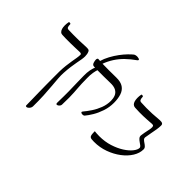

<svg xmlns="http://www.w3.org/2000/svg" viewBox="-210 -1268 1893 1893"><g transform="rotate(45 736.5 -322.0)"><path d="M385 -522Q385 -501 380.5 -475.5Q376 -450 370 -419Q364 -388 358.5 -347.5Q353 -307 350 -256Q348 -223 351 -180Q354 -137 359 -82.5Q364 -28 367.5 40.5Q371 109 370 191Q369 205 361.5 216Q354 227 345 233.5Q336 240 329 240Q323 240 319.5 237.5Q316 235 316 229Q316 201 315 156Q314 111 313 57.5Q312 4 311.5 -51Q311 -106 311 -154.5Q311 -203 311 -237Q312 -283 316.5 -322Q321 -361 326.5 -393.5Q332 -426 336.5 -452.5Q341 -479 341 -499Q341 -508 336 -511Q331 -514 324 -515Q317 -516 312 -515Q288 -514 256.5 -513Q225 -512 191.5 -511.5Q158 -511 128 -511.5Q98 -512 78 -513Q61 -513 49.5 -524Q38 -535 32.5 -553.5Q27 -572 27 -596Q27 -620 32 -646Q33 -650 39 -650.5Q45 -651 51 -649Q57 -647 57 -641Q57 -616 62.5 -604.5Q68 -593 84 -592Q116 -591 153 -590.5Q190 -590 232.5 -591Q275 -592 323 -595Q345 -596 357.5 -593Q370 -590 375 -576Q380 -565 382.5 -551.5Q385 -538 385 -522Z M794 -105Q789 -100 779.5 -98.5Q770 -97 761 -99Q752 -101 748.5 -106.5Q745 -112 752 -120Q780 -153 808.5 -196Q837 -239 856 -289Q875 -339 875 -393Q875 -426 864 -454Q853 -482 824 -498.5Q795 -515 741 -513Q694 -512 652.5 -511.5Q611 -511 578 -511.5Q545 -512 518 -513Q507 -513 500 -519.5Q493 -526 489.5 -536Q486 -546 484 -556.5Q482 -567 482 -575Q482 -584 486 -590Q490 -596 494 -596Q521 -593 560 -592Q599 -591 647.5 -591Q696 -591 749 -592Q811 -593 846 -569.5Q881 -546 895.5 -502Q910 -458 910 -399Q910 -337 891 -280Q872 -223 845 -178Q818 -133 794 -105ZM524 13Q520 13 516.5 9.5Q513 6 513 -5Q514 -59 514.5 -97.5Q515 -136 514.5 -166Q514 -196 513 -225.5Q512 -255 511.5 -290.5Q511 -326 510 -376Q509 -420 516 -457Q523 -494 538 -527H572Q560 -495 554.5 -460Q549 -425 550 -385Q550 -340 551.5 -308.5Q553 -277 555 -250.5Q557 -224 559 -194Q561 -164 561.5 -124Q562 -84 560 -25Q560 -16 554 -7Q548 2 539.5 7.5Q531 13 524 13ZM555 -586 519 -589Q533 -637 557.5 -682Q582 -727 611 -766Q640 -805 667.5 -833Q695 -861 713 -875Q720 -880 731.5 -882.5Q743 -885 755 -884Q767 -883 775 -880Q783 -877 783.5 -870.5Q784 -864 772 -856Q722 -821 680 -780.5Q638 -740 607 -692Q576 -644 555 -586Z M1042 12Q1020 12 1006.5 10Q993 8 986 1Q979 -6 976.5 -22.5Q974 -39 974 -68Q988 -67 999 -65.5Q1010 -64 1039 -64Q1117 -64 1183 -85Q1249 -106 1298.5 -137.5Q1348 -169 1375.5 -203.5Q1403 -238 1403 -264Q1403 -275 1390.5 -285Q1378 -295 1362 -305.5Q1346 -316 1334.5 -329.5Q1323 -343 1325 -362Q1331 -406 1338 -436Q1345 -466 1346 -480Q1348 -499 1344 -508.5Q1340 -518 1324 -518Q1289 -515 1261 -513.5Q1233 -512 1207.5 -511Q1182 -510 1154 -510.5Q1126 -511 1090 -513Q1073 -514 1061.5 -524.5Q1050 -535 1044.5 -553.5Q1039 -572 1038.5 -596Q1038 -620 1043 -646Q1044 -650 1050 -650.5Q1056 -651 1062 -649Q1068 -647 1068 -641Q1069 -616 1075 -604.5Q1081 -593 1097 -592Q1135 -590 1172 -589.5Q1209 -589 1251.5 -591Q1294 -593 1348 -598Q1361 -599 1372 -597.5Q1383 -596 1390 -590Q1397 -584 1397 -570Q1397 -544 1392 -512.5Q1387 -481 1380 -446.5Q1373 -412 1368 -378Q1366 -362 1376.5 -351.5Q1387 -341 1402 -331.5Q1417 -322 1429 -310Q1441 -298 1441 -281Q1441 -229 1409 -177Q1377 -125 1321 -82.5Q1265 -40 1193.5 -14Q1122 12 1042 12Z"/></g></svg>

Font: Noto Rashi Hebrew Light
Style: Regular
Weight: 300
Version: Version 1.006